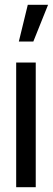

<svg xmlns="http://www.w3.org/2000/svg" viewBox="-20 -775 219 795"><path d="M58 -603 95 -755H179L118 -603ZM47 0V-516H128V0Z"/></svg>

Font: Stick No Bills Medium
Style: Regular
Weight: 500
Version: Version 2.000